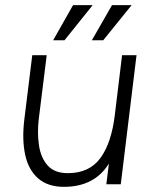

<svg xmlns="http://www.w3.org/2000/svg" viewBox="-20 -714 594 744"><path d="M263 -694H339L230 -558H186ZM414 -694H490L380 -558H336ZM130 -251Q124 -199 131 -151Q138 -103 164.5 -73Q191 -43 243 -43Q326 -43 369 -101.5Q412 -160 425 -269L453 -500H509L448 0H392L402 -80Q373 -34 329.5 -12Q286 10 228 10Q165 10 127.5 -23Q90 -56 77.5 -114.5Q65 -173 74 -249L105 -500H161Z"/></svg>

Font: Haskoy Light
Style: Italic
Weight: 300
Designer: Ertekin Erdin
Foundry: Ertekin Erdin
Version: Version 2.000; ttfautohint (v1.8.4.7-5d5b)